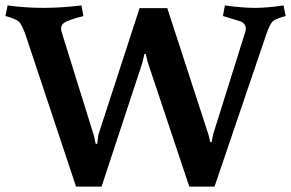

<svg xmlns="http://www.w3.org/2000/svg" viewBox="-26 -679 1072 707"><path d="M2 -659Q68 -650 133.5 -650Q199 -650 274 -659L281 -620Q245 -611 224 -602Q199 -593 199 -574Q199 -566 201 -561L320 -179L326 -150L332 -149L336 -182L488 -649H590L742 -182L748 -156L753 -155L759 -185L877 -561Q879 -566 879 -574Q879 -595 854 -602L795 -620L802 -659Q867 -650 912.5 -650Q958 -650 1018 -659L1026 -620Q987 -610 976 -598Q965 -586 950 -539L764 8H671L517 -453L511 -480L506 -481L498 -447L348 8H254L72 -539Q57 -585 45 -597.5Q33 -610 -6 -620Z"/></svg>

Font: Buenard
Style: Bold
Weight: 700
Foundry: FontFuror
Version: Version 1.002 2011